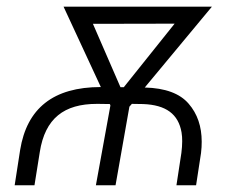

<svg xmlns="http://www.w3.org/2000/svg" viewBox="-20 -548 730 568"><path d="M82 0 97.7 -98.1C113.3 -198.2 169.9 -240.7 266.6 -240.7C268.1 -240.7 269.5 -240.7 271 -240.7L305.2 -240.2L306.6 -235.8L263.7 0H321.8L362.8 -232.4L370.1 -240.7L402.8 -240.2C471.2 -237.8 507.8 -210.4 517.1 -156.2C518.6 -147.9 519 -139.2 519 -129.9C519 -119.1 518.1 -107.9 516.6 -95.7L502 0H560.1L574.7 -95.2C576.2 -106.9 576.7 -118.2 576.7 -128.9C576.7 -173.8 564 -211.4 538.1 -241.2C512.2 -271.5 468.8 -287.6 408.2 -289.1L606.9 -528.3H168L278.3 -290.5C137.2 -290.5 59.6 -227.1 39.6 -104.5L23.4 0ZM254.9 -477.5 496.6 -478 346.2 -290H336.4Z"/></svg>

Font: Roboto Light
Style: Italic
Weight: 300
Italic angle: -12°
Designer: Google
Version: Version 2.137; 2017